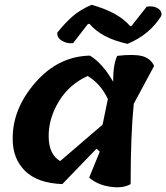

<svg xmlns="http://www.w3.org/2000/svg" viewBox="-20 -782 694 801"><path d="M528 -673 592 -754Q619 -759 638 -747.5Q657 -736 653 -716Q604 -637 512 -599Q403 -623 353 -683L346 -681L285 -602Q260 -599 238.5 -612Q217 -625 219 -646Q252 -687 283 -714Q314 -741 362 -762Q474 -731 523 -673ZM383 -162 240 -14Q136 -18 84.5 -69Q33 -120 33 -201Q31 -326 126.5 -436.5Q222 -547 355 -550Q407 -519 452 -441V-442Q452 -514 469 -549Q538 -557 573 -548Q608 -539 623 -507L538 -349Q525 -220 525 -14Q493 5 439.5 -3Q386 -11 352 -41L396 -149ZM231 -110Q293 -163 408 -262L430 -369Q400 -432 346 -465Q270 -431 226.5 -360.5Q183 -290 183 -214Q183 -138 231 -110Z"/></svg>

Font: Tillana SemiBold
Style: Regular
Weight: 600
Designer: Lipi Raval (Devanagari, Latin), Jonny Pinhorn (Latin)
Foundry: Indian Type Foundry
Version: Version 2.003;PS 1.0;hotconv 1.0.79;makeotf.lib2.5.61930; tt